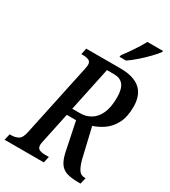

<svg xmlns="http://www.w3.org/2000/svg" viewBox="-240 -1038 1013 1145"><g transform="rotate(30 266.5 -465.5)"><path d="M-18 0 -8 -43H3Q28 -43 49.5 -54Q71 -65 80 -109L185 -603Q187 -614 188.5 -621.5Q190 -629 190 -634Q190 -657 174.5 -664Q159 -671 134 -671H123L132 -714H368Q550 -714 550 -555Q550 -483 525.5 -438Q501 -393 465 -368.5Q429 -344 393 -333L441 -129Q453 -85 467.5 -64Q482 -43 508 -43H515L505 0H490Q441 0 410.5 -9.5Q380 -19 362 -44.5Q344 -70 334 -116L293 -314H229L186 -111Q184 -101 182.5 -93.5Q181 -86 181 -80Q181 -57 197 -50Q213 -43 237 -43H262L252 0ZM294 -362Q333 -362 365.5 -381.5Q398 -401 417.5 -443Q437 -485 437 -553Q437 -611 416 -638Q395 -665 351 -665H303L239 -362ZM328 -771 331 -784Q354 -814 381 -854Q408 -894 428 -931H536L533 -921Q519 -902 491.5 -873.5Q464 -845 432 -817Q400 -789 373 -771Z"/></g></svg>

Font: Noto Serif ExtraCondensed Medium
Style: Italic
Weight: 500
Width: 2
Italic angle: -12°
Designer: Monotype Design Team
Foundry: Monotype Imaging Inc.
Version: Version 2.013; ttfautohint (v1.8.4.7-5d5b)